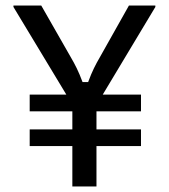

<svg xmlns="http://www.w3.org/2000/svg" viewBox="-20 -670 607 690"><path d="M326.7 0H240V-294.2L28.3 -645V-650H128.3L235 -463.3Q245.8 -445 255.8 -424.6Q265.8 -404.2 276.7 -375H296.7Q307.5 -404.2 317.5 -424.6Q327.5 -445 338.3 -463.3L443.3 -650H538.3V-645L326.7 -292.5ZM486.7 -145H86.7V-205H486.7ZM486.7 -270H86.7V-330H486.7Z"/></svg>

Font: Familjen Grotesk Variable
Style: Regular
Weight: 400
Designer: Anders Wikstroem, Jonas Baeckman, Matilda Gysing, Kristian Moeller
Foundry: Familjen STHLM AB
Version: Version 2.000